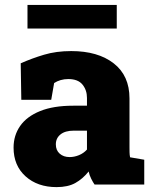

<svg xmlns="http://www.w3.org/2000/svg" viewBox="-20 -744 610 774"><path d="M208 10.3Q131.3 10.3 83 -33.2Q34.7 -76.7 34.7 -148.9Q34.7 -198.2 61.3 -236.3Q87.9 -274.4 141.4 -296.1Q194.8 -317.9 275.4 -317.9H330.6V-349.1Q330.6 -380.9 312.5 -403.1Q294.4 -425.3 255.4 -425.3Q238.8 -425.3 224.4 -421.1Q210 -417 198.2 -409.2L186.5 -341.8H65.9L63.5 -488.8Q108.4 -508.8 157.5 -523.4Q206.5 -538.1 267.1 -538.1Q375 -538.1 438.5 -488.5Q502 -439 502 -347.2V-152.3Q502 -141.1 502.2 -130.4Q502.4 -119.6 504.4 -109.9L561.5 -100.1V0H361.3Q355 -8.8 347.7 -23.4Q340.3 -38.1 337.4 -52.7Q313.5 -22.9 283.7 -6.3Q253.9 10.3 208 10.3ZM260.7 -110.8Q279.3 -110.8 298.1 -118.4Q316.9 -126 330.6 -141.1V-217.3H277.3Q242.7 -217.3 223.9 -202.1Q205.1 -187 205.1 -162.1Q205.1 -138.2 220.7 -124.5Q236.3 -110.8 260.7 -110.8ZM90.8 -628.9V-724.1H450.7V-628.9Z"/></svg>

Font: Roboto Slab LO Black
Style: Regular
Weight: 900
Designer: Google
Version: Version 2.000